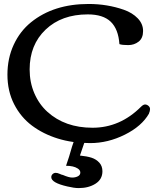

<svg xmlns="http://www.w3.org/2000/svg" viewBox="-20 -710 779 971"><path d="M373 142.1Q352.1 128.4 314 128.4Q329.6 84.5 344.2 31.7L353 5.9L407.7 7.8V8.3L384.3 76.7L384.8 78.1V76.7Q419.4 80.1 442.9 87.6Q466.3 95.2 482.2 112.5Q498 129.9 498 156.2Q498 196.8 463.1 219Q428.2 241.2 377.9 241.2Q355 241.2 320.3 232.9Q239.3 214.4 239.3 186Q239.3 176.8 246.1 170.4Q252.9 164.1 261.7 164.1Q270.5 164.1 282.2 169.4Q293.9 174.8 297.9 174.8Q328.6 188 345 188Q361.3 188 373.8 181.6Q386.2 175.3 386.2 162.8Q386.2 150.4 373 142.1ZM129.9 -358.9Q129.9 -293.5 153.8 -238Q177.7 -182.6 219.7 -144.5Q308.6 -64 447.8 -64Q586.9 -64 692.9 -169.9Q704.6 -181.6 713.6 -181.6Q722.7 -181.6 730.7 -174.8Q738.8 -168 738.8 -158.2Q738.8 -148.4 733.4 -136.2H733.9Q697.3 -71.8 611.6 -29.1Q525.9 13.7 436 13.7Q346.2 13.7 272.5 -9.3Q198.7 -32.2 141.8 -74.7Q85 -117.2 51.3 -183.3Q17.6 -249.5 17.6 -332.3Q17.6 -415 49.3 -483.6Q81.1 -552.2 136.7 -597.2Q251 -689.9 428.2 -689.9Q522.5 -689.9 606.4 -660.6Q649.4 -645.5 676.5 -617.4Q703.6 -589.4 703.6 -553.2Q703.6 -517.1 681.2 -499.5Q658.7 -481.9 628.4 -481.9Q598.1 -481.9 584 -486.8Q578.6 -563 540 -600.1Q501.5 -637.2 423.8 -637.2Q291.5 -637.2 210.7 -560.3Q129.9 -483.4 129.9 -358.9Z"/></svg>

Font: Corben
Style: Regular
Weight: 400
Designer: vernon adams
Foundry: vernon adams
Version: Version 1.101